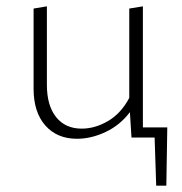

<svg xmlns="http://www.w3.org/2000/svg" viewBox="-20 -434 576 606"><path d="M508 -32 505 152H473L468 0H395L390 -80Q359 -39 313.5 -17.5Q268 4 223 4Q160 4 123 -38Q86 -80 86 -154V-407L128 -414V-166Q128 -101 157 -64.5Q186 -28 238 -28Q280 -28 321 -52Q362 -76 388 -125V-407L431 -414V-32Z"/></svg>

Font: EauTestInfant Light
Style: Regular
Weight: 300
Designer: Christian Thalmann (Catharsis Fonts)
Version: Version 0.001;PS 000.001;hotconv 1.0.88;makeotf.lib2.5.64775